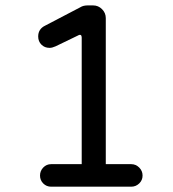

<svg xmlns="http://www.w3.org/2000/svg" viewBox="-20 -703 653 724"><path d="M130.9 -41Q130.9 -58.6 143.1 -71.3Q155.3 -84 172.9 -84H288.1V-561.5Q288.1 -568.4 284.7 -570.8Q281.2 -573.2 274.4 -569.3L189.5 -528.3Q176.8 -522.5 167 -522.5Q148.4 -522.5 136.2 -534.7Q124 -546.9 124 -565.4Q124 -593.8 150.4 -606.4L283.2 -675.8Q293.9 -682.6 310.5 -682.6H331.1Q350.6 -682.6 364.7 -668.5Q378.9 -654.3 378.9 -634.8V-84H474.6Q492.2 -84 504.9 -71.3Q517.6 -58.6 517.6 -41Q517.6 -23.4 504.9 -11.2Q492.2 1 474.6 1H172.9Q155.3 1 143.1 -11.2Q130.9 -23.4 130.9 -41Z"/></svg>

Font: jf-openhuninn-1.0
Style: Regular
Weight: 400
Designer: [Kosugi Maru]
      Designed by Motoya company      

      [Varela Round]
      Joe Prince(Latin component); Avraham Co
Foundry: justfont CO.,LTD.
Version: 1.0